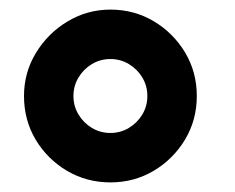

<svg xmlns="http://www.w3.org/2000/svg" viewBox="-20 -755 490 400"><path d="M210 -375Q160.5 -375 119.5 -399.2Q78.5 -423.5 54.2 -464.2Q30 -505 30 -555Q30 -604 55 -645Q80 -686 121 -710.5Q162 -735 210 -735Q259.5 -735 300.2 -710.8Q341 -686.5 365.5 -645.8Q390 -605 390 -555Q390 -505 365.5 -464.2Q341 -423.5 300.2 -399.2Q259.5 -375 210 -375ZM210 -478Q231 -478 248.5 -488.5Q266 -499 276.5 -516.5Q287 -534 287 -555Q287 -576 276.5 -593.5Q266 -611 248.5 -621.5Q231 -632 210 -632Q189 -632 171.5 -621.5Q154 -611 143.5 -593.5Q133 -576 133 -555Q133 -534 143.5 -516.5Q154 -499 171.5 -488.5Q189 -478 210 -478Z"/></svg>

Font: Manrope ExtraLight
Style: Bold
Weight: 700
Version: Version 4.504